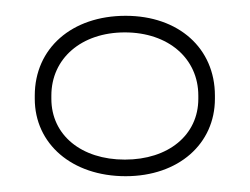

<svg xmlns="http://www.w3.org/2000/svg" viewBox="-20 -700 316 243"><path d="M24 -579V-575C24 -518 71 -477 139 -477C206 -477 252 -518 252 -575V-579C252 -639 206 -680 139 -680C71 -680 24 -639 24 -579ZM45 -575V-579C45 -626 83 -659 138 -659C193 -659 231 -626 231 -579V-575C231 -529 193 -498 138 -498C83 -498 45 -529 45 -575Z"/></svg>

Font: LT Wave Thin
Style: Regular
Weight: 100
Designer: Daniel Lyons
Version: Version 2.5 (Glyphs App)